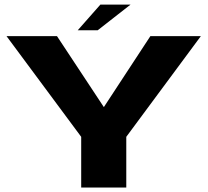

<svg xmlns="http://www.w3.org/2000/svg" viewBox="-20 -836 928 856"><path d="M875.5 -675 543 -226V0H342V-226L9 -675H234L443 -358.5L650.5 -675ZM427.5 -815.5H562L415.5 -701H326.5Z"/></svg>

Font: Anybody Wide
Style: Bold
Weight: 700
Width: 7
Designer: Tyler Finck
Foundry: Etcetera Type Company
Version: Version 1.000; ttfautohint (v1.8)